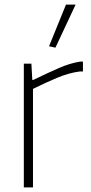

<svg xmlns="http://www.w3.org/2000/svg" viewBox="-20 -818 395 838"><path d="M194 -616 268 -798H310L222 -610ZM84 -540H117L121 -469H125Q189 -500 237 -521Q285 -542 329 -549H342V-506H328Q281 -500 229.5 -478.5Q178 -457 124 -430V0H84Z"/></svg>

Font: Encode Sans Normal
Style: Thin
Weight: 100
Designer: Pablo Impallari, Andres Torresi
Foundry: Pablo Impallari, Andres Torresi
Version: Version 1.000; ttfautohint (v1.00) -l 8 -r 50 -G 200 -x 14 -